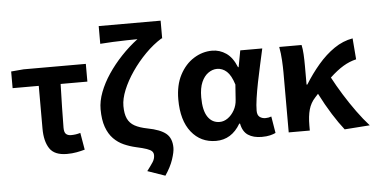

<svg xmlns="http://www.w3.org/2000/svg" viewBox="-61 -919 2449 1251"><g transform="rotate(-5 1163.5 -293.5)"><path d="M346 14Q264 14 232.5 -34Q201 -82 201 -164V-444H30V-553L112 -560H519V-444H344Q342 -366 340 -291.5Q338 -217 338 -158Q338 -128 350 -117Q362 -106 383 -106Q398 -106 412.5 -108Q427 -110 444 -115L463 -4Q439 3 409.5 8.5Q380 14 346 14Z M972 211 857 171Q883 137 896.5 116Q910 95 910 72Q910 56 900.5 46Q891 36 867 27.5Q843 19 797 9Q757 0 719.5 -16.5Q682 -33 652.5 -63Q623 -93 606 -140.5Q589 -188 589 -257Q589 -310 611 -368Q633 -426 671.5 -483.5Q710 -541 760.5 -594.5Q811 -648 868 -691Q843 -691 798.5 -690Q754 -689 706.5 -687Q659 -685 624 -682V-798H1029V-682H1024Q969 -648 918 -596.5Q867 -545 826.5 -486Q786 -427 762.5 -369.5Q739 -312 739 -265Q739 -214 753.5 -182.5Q768 -151 799.5 -133.5Q831 -116 882 -106Q966 -90 1003 -59Q1040 -28 1040 34Q1040 62 1024 110Q1008 158 972 211Z M1321 14Q1221 14 1160 -62.5Q1099 -139 1099 -276Q1099 -370 1134 -436.5Q1169 -503 1225.5 -538.5Q1282 -574 1346 -574Q1395 -574 1437 -545.5Q1479 -517 1505 -452H1509L1529 -560H1673Q1662 -510 1649.5 -454Q1637 -398 1626 -343Q1615 -288 1608 -240Q1601 -192 1601 -159Q1601 -130 1616.5 -118Q1632 -106 1655 -106Q1675 -106 1693 -113L1711 -4Q1697 3 1674.5 8.5Q1652 14 1620 14Q1565 14 1530.5 -9Q1496 -32 1486 -85H1481Q1423 14 1321 14ZM1355 -107Q1383 -107 1408.5 -125Q1434 -143 1451.5 -174Q1469 -205 1471 -242L1478 -341Q1459 -402 1431 -427.5Q1403 -453 1367 -453Q1338 -453 1310.5 -434Q1283 -415 1266 -376.5Q1249 -338 1249 -277Q1249 -191 1277.5 -149Q1306 -107 1355 -107Z M2162 12Q2127 -32 2087 -95.5Q2047 -159 2009 -234L1989 -212Q1959 -180 1947 -137Q1935 -94 1935 -33V0H1797V-393Q1797 -426 1794.5 -471.5Q1792 -517 1784 -560H1930Q1936 -535 1938 -498.5Q1940 -462 1940 -423V-300H1945Q1987 -368 2037 -426.5Q2087 -485 2144 -524Q2201 -563 2265 -574L2276 -436Q2232 -426 2190.5 -401Q2149 -376 2102 -332Q2131 -277 2168.5 -216.5Q2206 -156 2247 -99.5Q2288 -43 2327 0Z"/></g></svg>

Font: Source Han Sans TC
Style: Bold
Weight: 700
Designer: Ryoko NISHIZUKA Ë•øÂ°öÊ∂ºÂ≠ê (kana, bopomofo & ideographs); Paul D. Hunt (Latin, Greek & Cyrillic); Sandoll Communicatio
Foundry: Adobe
Version: Version 2.004;hotconv 1.0.118;makeotfexe 2.5.65603